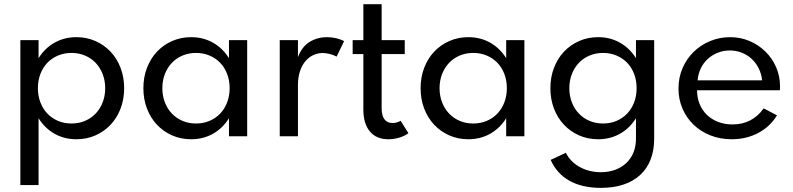

<svg xmlns="http://www.w3.org/2000/svg" viewBox="-20 -660 3842 930"><path d="M581.4 -232.7Q581.4 -179.5 564.1 -134.3Q546.8 -89.1 515.9 -56.1Q485 -23.2 442.5 -4.3Q400 14.5 350 14.5Q291.8 14.5 244.5 -12Q197.3 -38.6 166.8 -87.3V236.4H78.6V-465.5H166.8V-378.2Q197.3 -426.8 244.5 -453.4Q291.8 -480 350 -480Q400 -480 442.5 -461.1Q485 -442.3 515.9 -409.3Q546.8 -376.4 564.1 -331.1Q581.4 -285.9 581.4 -232.7ZM489.5 -232.7Q489.5 -270 477.3 -301.4Q465 -332.7 443.4 -355.5Q421.8 -378.2 391.8 -390.9Q361.8 -403.6 326.4 -403.6Q290.9 -403.6 260.9 -390.9Q230.9 -378.2 209.3 -355.7Q187.7 -333.2 175.7 -301.8Q163.6 -270.5 163.6 -232.7Q163.6 -195.5 175.7 -164.1Q187.7 -132.7 209.3 -110Q230.9 -87.3 260.9 -74.5Q290.9 -61.8 326.4 -61.8Q361.8 -61.8 391.8 -74.5Q421.8 -87.3 443.4 -110Q465 -132.7 477.3 -164.1Q489.5 -195.5 489.5 -232.7Z M674.5 -232.7Q674.5 -285.9 691.8 -331.1Q709.1 -376.4 740 -409.3Q770.9 -442.3 813.4 -461.1Q855.9 -480 905.9 -480Q964.1 -480 1011.4 -453.4Q1058.6 -426.8 1089.1 -378.2V-465.5H1177.3V0H1089.1V-87.3Q1058.6 -38.6 1011.4 -12Q964.1 14.5 905.9 14.5Q855.9 14.5 813.4 -4.3Q770.9 -23.2 740 -56.1Q709.1 -89.1 691.8 -134.3Q674.5 -179.5 674.5 -232.7ZM766.4 -232.7Q766.4 -195.5 778.6 -164.1Q790.9 -132.7 812.5 -110Q834.1 -87.3 864.1 -74.5Q894.1 -61.8 929.5 -61.8Q965 -61.8 995 -74.5Q1025 -87.3 1046.6 -110Q1068.2 -132.7 1080.2 -164.1Q1092.3 -195.5 1092.3 -232.7Q1092.3 -270.5 1080.2 -301.8Q1068.2 -333.2 1046.6 -355.7Q1025 -378.2 995 -390.9Q965 -403.6 929.5 -403.6Q894.1 -403.6 864.1 -390.9Q834.1 -378.2 812.5 -355.5Q790.9 -332.7 778.6 -301.4Q766.4 -270 766.4 -232.7Z M1335 0V-465.5H1423.2V-383.6Q1442.7 -434.5 1480.2 -457.3Q1517.7 -480 1563.2 -480Q1586.8 -480 1608.6 -474.8Q1630.5 -469.5 1646.8 -460.9L1610.5 -385.9Q1595.9 -393.6 1577.5 -398.4Q1559.1 -403.2 1542.3 -403.2Q1519.1 -403.2 1497.5 -393.2Q1475.9 -383.2 1459.3 -363.6Q1442.7 -344.1 1433 -315Q1423.2 -285.9 1423.2 -247.7V0Z M1860.9 14.5Q1803.2 14.5 1771.6 -23.2Q1740 -60.9 1740 -130V-398.2H1688.2V-465.5H1740V-639.5H1828.6V-465.5H1940.5V-398.2H1828.6V-135.5Q1828.6 -100.5 1842 -82.3Q1855.5 -64.1 1881.4 -64.1Q1902.3 -64.1 1920.5 -75L1958.2 -15Q1940.9 -1.4 1914.3 6.6Q1887.7 14.5 1860.9 14.5Z M2017.3 -232.7Q2017.3 -285.9 2034.5 -331.1Q2051.8 -376.4 2082.7 -409.3Q2113.6 -442.3 2156.1 -461.1Q2198.6 -480 2248.6 -480Q2306.8 -480 2354.1 -453.4Q2401.4 -426.8 2431.8 -378.2V-465.5H2520V0H2431.8V-87.3Q2401.4 -38.6 2354.1 -12Q2306.8 14.5 2248.6 14.5Q2198.6 14.5 2156.1 -4.3Q2113.6 -23.2 2082.7 -56.1Q2051.8 -89.1 2034.5 -134.3Q2017.3 -179.5 2017.3 -232.7ZM2109.1 -232.7Q2109.1 -195.5 2121.4 -164.1Q2133.6 -132.7 2155.2 -110Q2176.8 -87.3 2206.8 -74.5Q2236.8 -61.8 2272.3 -61.8Q2307.7 -61.8 2337.7 -74.5Q2367.7 -87.3 2389.3 -110Q2410.9 -132.7 2423 -164.1Q2435 -195.5 2435 -232.7Q2435 -270.5 2423 -301.8Q2410.9 -333.2 2389.3 -355.7Q2367.7 -378.2 2337.7 -390.9Q2307.7 -403.6 2272.3 -403.6Q2236.8 -403.6 2206.8 -390.9Q2176.8 -378.2 2155.2 -355.5Q2133.6 -332.7 2121.4 -301.4Q2109.1 -270 2109.1 -232.7Z M2645.9 -232.7Q2645.9 -285.9 2663.2 -331.1Q2680.5 -376.4 2711.4 -409.3Q2742.3 -442.3 2784.8 -461.1Q2827.3 -480 2877.3 -480Q2935.5 -480 2982.7 -453.4Q3030 -426.8 3060.5 -378.2V-465.5H3148.6V12.7Q3148.6 68.6 3131.4 112.7Q3114.1 156.8 3081.1 187.3Q3048.2 217.7 3000.2 233.9Q2952.3 250 2890.5 250Q2800 250 2738.6 215.7Q2677.3 181.4 2647.3 114.5L2720.9 80Q2731.4 101.4 2748.4 118.9Q2765.5 136.4 2787.5 148.6Q2809.5 160.9 2835.7 167.5Q2861.8 174.1 2890.5 174.1Q2927.3 174.1 2958.4 163Q2989.5 151.8 3012.3 130.9Q3035 110 3047.7 80Q3060.5 50 3060.5 11.8V-87.3Q3030 -38.6 2982.7 -12Q2935.5 14.5 2877.3 14.5Q2827.3 14.5 2784.8 -4.3Q2742.3 -23.2 2711.4 -56.1Q2680.5 -89.1 2663.2 -134.3Q2645.9 -179.5 2645.9 -232.7ZM2737.7 -232.7Q2737.7 -195.5 2750 -164.1Q2762.3 -132.7 2783.9 -110Q2805.5 -87.3 2835.5 -74.5Q2865.5 -61.8 2900.9 -61.8Q2936.4 -61.8 2966.4 -74.5Q2996.4 -87.3 3018 -110Q3039.5 -132.7 3051.6 -164.1Q3063.6 -195.5 3063.6 -232.7Q3063.6 -270.5 3051.6 -301.8Q3039.5 -333.2 3018 -355.7Q2996.4 -378.2 2966.4 -390.9Q2936.4 -403.6 2900.9 -403.6Q2865.5 -403.6 2835.5 -390.9Q2805.5 -378.2 2783.9 -355.5Q2762.3 -332.7 2750 -301.4Q2737.7 -270 2737.7 -232.7Z M3524.1 14.5Q3468.2 14.5 3420.9 -4.3Q3373.6 -23.2 3339.3 -56.1Q3305 -89.1 3285.7 -134.1Q3266.4 -179.1 3266.4 -230.9Q3266.4 -284.1 3285.9 -329.5Q3305.5 -375 3339.5 -408.4Q3373.6 -441.8 3419.3 -460.9Q3465 -480 3516.8 -480Q3567.3 -480 3611.1 -461.1Q3655 -442.3 3687.7 -410Q3720.5 -377.7 3739.3 -334.8Q3758.2 -291.8 3758.2 -243.2Q3758.2 -236.8 3758 -232.3Q3757.7 -227.7 3757.3 -222.7H3356.4Q3356.4 -186.4 3368.9 -155.9Q3381.4 -125.5 3404.1 -103.6Q3426.8 -81.8 3458.4 -69.5Q3490 -57.3 3528.2 -57.3Q3575.9 -57.3 3613.6 -76.8Q3651.4 -96.4 3679.1 -135L3743.6 -101.4Q3710 -46.4 3652.5 -15.9Q3595 14.5 3524.1 14.5ZM3671.4 -270.9Q3668.2 -302.7 3654.8 -329.3Q3641.4 -355.9 3620.7 -375Q3600 -394.1 3573 -404.8Q3545.9 -415.5 3515 -415.5Q3483.6 -415.5 3456.4 -404.5Q3429.1 -393.6 3408.2 -374.5Q3387.3 -355.5 3374.5 -328.9Q3361.8 -302.3 3359.1 -270.9Z"/></svg>

Font: Spartan Med
Style: Regular
Weight: 500
Designer: Matt Bailey, Mirko Velimirovic
Foundry: Matt Bailey
Version: Version 1.005